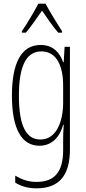

<svg xmlns="http://www.w3.org/2000/svg" viewBox="-20 -784 470 1046"><path d="M228 -764H189C166 -720 123 -648 99 -614V-606H121C148 -637 183 -690 209 -726C236 -687 269 -638 297 -606H318V-614C302 -638 253 -717 228 -764ZM201 -539C94 -539 45 -437 45 -263C45 -78 100 10 195 10C263 10 306 -38 324 -104H327C324 -65 324 -37 324 -8V33C324 156 275 207 179 207C135 207 101 195 63 173V211C97 232 135 242 179 242C305 242 361 169 361 29V-529H332L327 -445H324C306 -496 271 -539 201 -539ZM205 -504C290 -504 324 -423 324 -317V-226C324 -125 289 -24 200 -24C122 -24 83 -99 83 -263C83 -409 116 -504 205 -504Z"/></svg>

Font: Noto Sans ExtraCondensed ExtraLight
Style: Regular
Weight: 200
Width: 2
Designer: Monotype Design Team
Foundry: Monotype Imaging Inc.
Version: Version 2.013